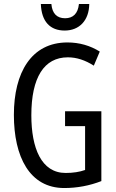

<svg xmlns="http://www.w3.org/2000/svg" viewBox="-20 -1004 585 968"><path d="M430 -984H378C373 -935 348 -912 308 -912C267 -912 243 -936 239 -984H186C189 -895 233 -850 306 -850C380 -850 429 -901 430 -984ZM308 -443V-368H409V-147C381 -137 348 -132 311 -132C188 -132 138 -258 138 -423C138 -613 202 -715 322 -715C366 -715 409 -701 453 -673L483 -744C435 -774 380 -790 320 -790C138 -790 50 -638 50 -425C50 -214 129 -56 304 -56C369 -56 432 -68 491 -91V-443Z"/></svg>

Font: Noto Sans Malayalam UI ExtraCondensed
Style: Regular
Weight: 400
Width: 2
Designer: Jelle Bosma - Monotype Design Team
Foundry: Monotype Imaging Inc.
Version: Version 2.104